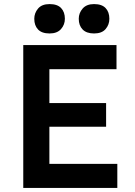

<svg xmlns="http://www.w3.org/2000/svg" viewBox="-20 -921 664 941"><path d="M94 0V-700H551V-582H222V-118H555V0ZM154 -300V-416H500V-300ZM441 -757Q404 -757 385 -776.5Q366 -796 366 -829Q366 -857 385 -879Q404 -901 441 -901Q479 -901 497.5 -881.5Q516 -862 516 -829Q516 -800 497.5 -778.5Q479 -757 441 -757ZM223 -757Q185 -757 166.5 -776.5Q148 -796 148 -829Q148 -857 166.5 -879Q185 -901 223 -901Q261 -901 279.5 -881.5Q298 -862 298 -829Q298 -800 279 -778.5Q260 -757 223 -757Z"/></svg>

Font: Readex Pro Medium
Style: Regular
Weight: 500
Designer: Bonnie Shaver-Troup, Thomas Jockin
Foundry: Lexend
Version: Version 1.204